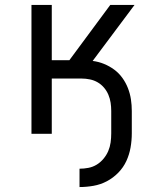

<svg xmlns="http://www.w3.org/2000/svg" viewBox="-20 -540 640 775"><path d="M301 215V141Q319 141 337 137.5Q355 134 370.5 124.5Q386 115 398 100.5Q410 86 417 69.5Q424 53 426.5 35Q429 17 429 -2V-92Q429 -109 426.5 -125.5Q424 -142 417.5 -157.5Q411 -173 400 -186Q389 -199 374.5 -207.5Q360 -216 343 -219.5Q326 -223 309 -223H189V0H107V-520H189V-297H260L425 -520H523L354 -294Q378 -291 400 -282Q422 -273 441 -259Q460 -245 474 -225.5Q488 -206 496.5 -184Q505 -162 508.5 -139Q512 -116 512 -92V-2Q512 27 507 55.5Q502 84 490 110Q478 136 457.5 157Q437 178 411.5 191.5Q386 205 357.5 210Q329 215 301 215Z"/></svg>

Font: Iosevka Extended
Style: Regular
Weight: 400
Width: 7
Monospace: yes
Designer: Belleve Invis
Foundry: Belleve Invis
Version: Version 32.5.0; ttfautohint (v1.8.4)